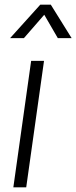

<svg xmlns="http://www.w3.org/2000/svg" viewBox="-20 -800 326 820"><path d="M37 0 113 -540H168L92 0ZM23 -637 152 -780H197L286 -637H227L169 -737L82 -637Z"/></svg>

Font: Mohave Light
Style: Italic
Weight: 300
Italic angle: -8°
Designer: Gumpita Rahayu
Foundry: Tokotype
Version: Version 2.003